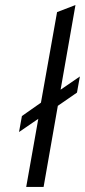

<svg xmlns="http://www.w3.org/2000/svg" viewBox="-20 -742 337 762"><path d="M84 0 132 -270.5 55.5 -218 67 -281.5 142.5 -334.5 206.5 -694 279.5 -722 220.5 -386 297 -438.5 285.5 -374.5 209.5 -322 153 0Z"/></svg>

Font: Overpass Light
Style: Italic
Weight: 300
Italic angle: -10°
Designer: Delve Withrington, Dave Bailey, Thomas Jockin
Foundry: Delve Fonts LLC
Version: Version 4.000; ttfautohint (v1.8.3)